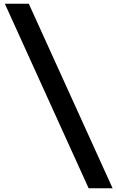

<svg xmlns="http://www.w3.org/2000/svg" viewBox="-20 -773 621 1025"><path d="M133.8 -752.9 581.1 231.9H453.1L5.9 -752.9Z"/></svg>

Font: Standard
Style: Bold
Weight: 400
Designer: Bryce Wilner
Version: Version 2.000;PS 2.0;hotconv 16.6.51;makeotf.lib2.5.65220 DE